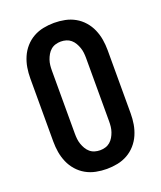

<svg xmlns="http://www.w3.org/2000/svg" viewBox="-139 -831 778 928"><g transform="rotate(-20 250.0 -367.5)"><path d="M250 8Q222 8 194.5 2.5Q167 -3 143 -16.5Q119 -30 100.5 -51Q82 -72 71 -97.5Q60 -123 55.5 -150Q51 -177 51 -205V-530Q51 -558 55.5 -585Q60 -612 71 -637.5Q82 -663 100.5 -684Q119 -705 143 -718.5Q167 -732 194.5 -737.5Q222 -743 250 -743Q278 -743 305.5 -737.5Q333 -732 357 -718.5Q381 -705 399.5 -684Q418 -663 429 -637.5Q440 -612 444.5 -585Q449 -558 449 -530V-205Q449 -177 444.5 -150Q440 -123 429 -97.5Q418 -72 399.5 -51Q381 -30 357 -16.5Q333 -3 305.5 2.5Q278 8 250 8ZM250 -88Q264 -88 277.5 -92Q291 -96 301.5 -105Q312 -114 319 -126Q326 -138 330.5 -151Q335 -164 336.5 -177.5Q338 -191 338 -205V-530Q338 -544 336.5 -557.5Q335 -571 330.5 -584Q326 -597 319 -609Q312 -621 301.5 -630Q291 -639 277.5 -643Q264 -647 250 -647Q236 -647 222.5 -643Q209 -639 198.5 -630Q188 -621 181 -609Q174 -597 169.5 -584Q165 -571 163.5 -557.5Q162 -544 162 -530V-205Q162 -191 163.5 -177.5Q165 -164 169.5 -151Q174 -138 181 -126Q188 -114 198.5 -105Q209 -96 222.5 -92Q236 -88 250 -88Z"/></g></svg>

Font: Iosevka Fixed
Style: Bold
Weight: 700
Monospace: yes
Designer: Belleve Invis
Foundry: Belleve Invis
Version: Version 32.3.0